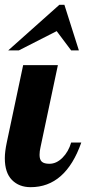

<svg xmlns="http://www.w3.org/2000/svg" viewBox="-28 -770 357 796"><path d="M68 -500H212L140 -160Q136 -143 136 -128Q136 -108 145.5 -99.5Q155 -91 177 -91Q206 -91 231 -116Q256 -141 267 -179H309Q244 6 99 6Q51 6 21.5 -24Q-8 -54 -8 -114Q-8 -141 0 -179ZM299 -561H267L207 -641L50 -561H6L218 -750H239Z"/></svg>

Font: Lobster 1.4
Style: Regular
Weight: 400
Designer: Pablo Impallari
Foundry: Pablo Impallari. www.impallari.com
Version: Version 1.4